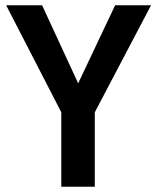

<svg xmlns="http://www.w3.org/2000/svg" viewBox="-20 -708 596 728"><path d="M339.4 -282.2V0H212.4V-282.2L3.4 -688H139.6L276.4 -392.1L416.5 -688H552.7Z"/></svg>

Font: Arimo SemiBold
Style: Regular
Weight: 600
Designer: Steve Matteson
Foundry: Monotype Imaging Inc.
Version: Version 1.33